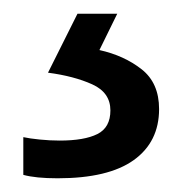

<svg xmlns="http://www.w3.org/2000/svg" viewBox="-20 -20 265 280"><path d="M212 139Q212 187 175 213.5Q138 240 64 240Q32 240 14 235V180Q23 182 38 183.5Q53 185 67 185Q103 185 122 175.5Q141 166 141 141Q141 115 114.5 103Q88 91 50 86L93 0H151L125 53Q161 61 186.5 81Q212 101 212 139Z"/></svg>

Font: Noto Music
Style: Regular
Weight: 400
Designer: Monotype Design Team, Benjamin Yang
Foundry: Monotype Imaging Inc.
Version: Version 2.002; ttfautohint (v1.8.4.7-5d5b)